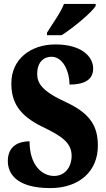

<svg xmlns="http://www.w3.org/2000/svg" viewBox="-20 -951 544 981"><path d="M220 -784V-771H295C354 -809 448 -886 469 -921V-931H307C290 -886 245 -825 220 -784ZM237 10C385 10 480 -76 480 -206C480 -304 444 -370 317 -429C193 -486 170 -526 170 -574C170 -632 202 -661 243 -661C302 -661 335 -586 335 -519C425 -519 456 -553 456 -601C456 -661 398 -724 263 -724C136 -724 38 -648 38 -526C38 -432 73 -363 199 -302C290 -258 346 -224 346 -155C346 -100 314 -52 256 -52C197 -52 131 -104 131 -229C75 -229 20 -205 20 -128C20 -70 57 10 237 10Z"/></svg>

Font: Noto Serif Myanmar ExtraCondensed Black
Style: Regular
Weight: 900
Width: 2
Designer: Ben Mitchell and the Monotype Design Team
Foundry: Monotype Imaging Inc.
Version: Version 2.106